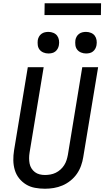

<svg xmlns="http://www.w3.org/2000/svg" viewBox="-20 -1146 640 1174"><path d="M255 8Q224 8 194 2.5Q164 -3 139.5 -18Q115 -33 97 -55.5Q79 -78 70.5 -106.5Q62 -135 61.5 -165.5Q61 -196 66 -227L150 -735H247L161 -214Q158 -196 158 -179Q158 -162 161 -146Q164 -130 172.5 -116.5Q181 -103 193.5 -93.5Q206 -84 222 -80Q238 -76 255 -76Q271 -76 288 -79Q305 -82 320.5 -89.5Q336 -97 349.5 -109Q363 -121 372.5 -136Q382 -151 387 -167Q392 -183 395 -199L483 -735H580L489 -185Q485 -159 475.5 -132.5Q466 -106 450 -83Q434 -60 411 -41.5Q388 -23 362 -12Q336 -1 309 3.5Q282 8 255 8ZM506 -819Q490 -819 475.5 -825Q461 -831 452 -842.5Q443 -854 441 -869.5Q439 -885 441 -901Q443 -912 448.5 -922Q454 -932 463.5 -939Q473 -946 484 -948.5Q495 -951 506 -951Q522 -951 536.5 -945Q551 -939 559.5 -927.5Q568 -916 570.5 -900.5Q573 -885 570 -869Q568 -858 562.5 -848Q557 -838 548 -831Q539 -824 528 -821.5Q517 -819 506 -819ZM276 -819Q260 -819 245.5 -825Q231 -831 222 -842.5Q213 -854 211 -869.5Q209 -885 211 -901Q213 -912 218.5 -922Q224 -932 233.5 -939Q243 -946 254 -948.5Q265 -951 276 -951Q292 -951 306.5 -945Q321 -939 329.5 -927.5Q338 -916 340.5 -900.5Q343 -885 340 -869Q338 -858 332.5 -848Q327 -838 318 -831Q309 -824 298 -821.5Q287 -819 276 -819ZM252 -1054 253 -1126H598L597 -1054Z"/></svg>

Font: Iosevka Aile Medium
Style: Italic
Weight: 500
Italic angle: -9°
Designer: Belleve Invis
Foundry: Belleve Invis
Version: Version 31.1.0; ttfautohint (v1.8.4)